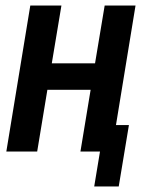

<svg xmlns="http://www.w3.org/2000/svg" viewBox="-20 -550 540 697"><path d="M322 127 343 0H272L309 -224H152L115 0H3L90 -530H203L168 -320H325L360 -530H472L401 -96H448L411 127Z"/></svg>

Font: Iosevka Curly Oblique
Style: Bold
Weight: 700
Italic angle: -9°
Monospace: yes
Designer: Belleve Invis
Foundry: Belleve Invis
Version: Version 11.1.0; ttfautohint (v1.8.3)